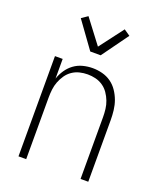

<svg xmlns="http://www.w3.org/2000/svg" viewBox="-140 -847 781 936"><g transform="rotate(20 250.0 -379.5)"><path d="M69 0V-520H109V-418Q117 -442 131.5 -463.5Q146 -485 166.5 -500Q187 -515 212 -521.5Q237 -528 263 -528Q288 -528 313 -521.5Q338 -515 358.5 -500.5Q379 -486 393.5 -464.5Q408 -443 416.5 -419.5Q425 -396 428 -370.5Q431 -345 431 -320V0H391V-320Q391 -341 388.5 -362Q386 -383 378.5 -402.5Q371 -422 359 -439.5Q347 -457 329.5 -469Q312 -481 291.5 -486Q271 -491 250 -491Q229 -491 208.5 -486Q188 -481 170.5 -469Q153 -457 141 -439.5Q129 -422 121.5 -402.5Q114 -383 111.5 -362Q109 -341 109 -320V0ZM223 -600 124 -737 156 -759 250 -635 344 -759 376 -737 277 -600Z"/></g></svg>

Font: Iosevka Curly Extralight
Style: Regular
Weight: 200
Monospace: yes
Designer: Belleve Invis
Foundry: Belleve Invis
Version: Version 22.1.2; ttfautohint (v1.8.4)